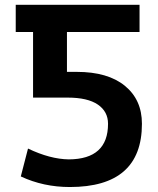

<svg xmlns="http://www.w3.org/2000/svg" viewBox="-20 -750 641 780"><path d="M418.9 -247.1Q418.9 -296.9 377.4 -325.2Q335.9 -353.5 254.9 -353.5H114.3V-620.1H43.9V-730.5H546.9V-620.1H252V-458H292Q418 -458 487.3 -401.4Q556.6 -344.7 556.6 -247.1Q556.6 9.8 263.7 9.8Q156.2 9.8 64.5 -33.2L93.8 -146.5Q183.6 -103.5 259.8 -102.5Q418.9 -103.5 418.9 -247.1Z"/></svg>

Font: Mgen+ 1c bold
Style: Bold
Weight: 700
Designer: [Source Han Sans]
Ryoko NISHIZUKA  (kana & ideographs); Paul D. Hunt (Latin, Greek & Cyrillic); Wenlong ZHANG  (bopomofo
Version: Version 1.059.20150602